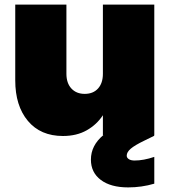

<svg xmlns="http://www.w3.org/2000/svg" viewBox="-20 -584 737 830"><path d="M647 -564V0H646L647 2.9L604 23.9Q562.5 43.9 545.2 58.8Q527.8 73.7 527.8 88.9Q527.8 98.1 536.9 104Q545.9 109.9 562 109.9Q600.6 109.9 647 94.2V210Q592.3 226.1 534.2 226.1Q458.5 226.1 415.8 193.8Q373 161.6 373 106Q373 44.9 426.8 0H424.8V-85.9Q398.4 -45.4 355 -20.8Q311.5 3.9 252 3.9Q155.3 3.9 100.6 -61.3Q45.9 -126.5 45.9 -236.8V-564H267.1V-265.1Q267.1 -224.6 288.6 -201.4Q310.1 -178.2 346.2 -178.2Q382.8 -178.2 403.8 -201.4Q424.8 -224.6 424.8 -265.1V-564Z"/></svg>

Font: SVN-Poppins Black
Style: Regular
Weight: 900
Designer: Ninad Kale (Devanagari), Jonny Pinhorn (Latin)
Foundry: Indian Type Foundry
Version: Version 3.002 2017